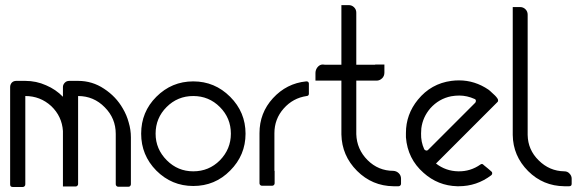

<svg xmlns="http://www.w3.org/2000/svg" viewBox="-20 -744 2304 767"><path d="M502.9 -195.3Q502.9 -132.8 502.9 -7.8Q502.9 -3.9 500 -1Q498 2 493.2 2Q479.5 2 452.1 2Q448.2 2 445.3 -1Q442.4 -3.9 442.4 -7.8Q442.4 -24.4 442.4 -57.6Q442.4 -57.6 442.4 -83Q442.4 -108.4 442.4 -138.7Q442.4 -159.2 442.4 -178.7Q442.4 -197.3 442.4 -209Q442.4 -271.5 398.4 -315.4Q354.5 -360.4 292 -360.4Q292 -310.5 292 -210Q292 -142.6 292 -8.8Q292 -4.9 289.1 -2Q286.1 1 282.2 1Q265.6 1 231.4 1Q231.4 -72.3 231.4 -220.7Q227.5 -279.3 184.6 -320.3Q140.6 -360.4 81.1 -360.4Q81.1 -243.2 81.1 -7.8Q81.1 -2.9 78.1 0Q75.2 2.9 71.3 2.9Q57.6 2.9 30.3 2.9Q25.4 2.9 22.5 0Q20.5 -2.9 20.5 -7.8Q20.5 -136.7 20.5 -396.5Q20.5 -406.2 27.3 -414.1Q34.2 -420.9 44.9 -420.9Q56.6 -420.9 81.1 -420.9Q125 -420.9 164.1 -403.3Q203.1 -386.7 231.4 -357.4Q231.4 -370.1 231.4 -396.5Q231.4 -406.2 239.3 -414.1Q246.1 -420.9 256.8 -420.9Q268.6 -420.9 292 -420.9Q348.6 -420.9 395.5 -389.6Q443.4 -358.4 470.7 -310.5Q486.3 -284.2 494.1 -254.9Q502.9 -225.6 502.9 -195.3Z M752 -1Q666 -1 604.5 -62.5Q543.9 -124 543.9 -210Q543.9 -296.9 604.5 -357.4Q666 -418.9 752 -418.9Q837.9 -418.9 899.4 -357.4Q960.9 -295.9 960.9 -210Q960.9 -124 899.4 -62.5Q838.9 -1 752 -1ZM752 -360.4Q689.5 -360.4 645.5 -316.4Q601.6 -272.5 601.6 -210Q601.6 -148.4 646.5 -103.5Q690.4 -59.6 752 -59.6Q814.5 -59.6 858.4 -103.5Q902.3 -148.4 902.3 -210Q902.3 -272.5 858.4 -316.4Q814.5 -360.4 752 -360.4Z M1077.1 -61.5Q1077.1 -44.9 1077.1 -11.7Q1077.1 -7.8 1074.2 -4.9Q1071.3 -2 1067.4 -2Q1053.7 -2 1026.4 -2Q1022.5 -2 1019.5 -4.9Q1016.6 -7.8 1016.6 -11.7Q1016.6 -78.1 1016.6 -211.9Q1016.6 -293 1070.3 -351.6Q1125 -411.1 1203.1 -418.9Q1204.1 -418.9 1205.1 -418.9Q1208 -418.9 1210.9 -417Q1213.9 -414.1 1213.9 -410.2Q1213.9 -396.5 1213.9 -369.1Q1213.9 -366.2 1211.9 -363.3Q1209 -360.4 1205.1 -360.4Q1150.4 -352.5 1113.3 -310.5Q1076.2 -268.6 1076.2 -211.9Q1076.2 -200.2 1076.2 -180.7Q1076.2 -162.1 1076.2 -141.6Q1076.2 -111.3 1076.2 -85.9Q1076.2 -61.5 1076.2 -61.5Q1076.2 -61.5 1077.1 -61.5Z M1582 -30.3Q1582 -23.4 1582 -9.8Q1582 -5.9 1579.1 -2.9Q1576.2 0 1572.3 0Q1565.4 0 1551.8 0Q1466.8 -1 1406.2 -61.5Q1345.7 -122.1 1343.8 -207Q1343.8 -279.3 1343.8 -421.9Q1320.3 -421.9 1271.5 -421.9Q1269.5 -421.9 1265.6 -421.9Q1257.8 -421.9 1249 -421.9Q1240.2 -421.9 1240.2 -421.9Q1240.2 -432.6 1240.2 -452.1Q1240.2 -461.9 1245.1 -470.7Q1251 -480.5 1259.8 -484.4Q1264.6 -486.3 1269.5 -486.3Q1274.4 -486.3 1278.3 -485.4Q1299.8 -485.4 1343.8 -485.4Q1343.8 -554.7 1343.8 -693.4Q1363.3 -693.4 1403.3 -693.4Q1403.3 -624 1403.3 -485.4Q1427.7 -485.4 1477.5 -485.4Q1478.5 -485.4 1480.5 -486.3Q1482.4 -486.3 1484.4 -486.3Q1490.2 -486.3 1502.9 -486.3Q1515.6 -486.3 1515.6 -486.3Q1515.6 -479.5 1515.6 -470.7Q1515.6 -460.9 1515.6 -454.1Q1515.6 -440.4 1506.8 -431.6Q1497.1 -421.9 1484.4 -421.9Q1457 -421.9 1403.3 -421.9Q1403.3 -388.7 1403.3 -323.2Q1403.3 -319.3 1403.3 -312.5Q1403.3 -312.5 1403.3 -312.5Q1403.3 -312.5 1403.3 -311.5Q1403.3 -277.3 1403.3 -208Q1405.3 -147.5 1448.2 -104.5Q1491.2 -61.5 1551.8 -61.5Q1564.5 -60.5 1573.2 -51.8Q1582 -43 1582 -30.3ZM1403.3 -693.4Q1403.3 -680.7 1394.5 -671.9Q1385.7 -663.1 1373 -663.1Q1361.3 -663.1 1353.5 -670.9Q1344.7 -678.7 1343.8 -690.4Q1343.8 -701.2 1343.8 -723.6Q1353.5 -723.6 1373 -723.6Q1385.7 -723.6 1394.5 -714.8Q1403.3 -706.1 1403.3 -693.4Z M1967.8 -349.6Q1969.7 -346.7 1969.7 -342.8Q1969.7 -342.8 1969.7 -341.8Q1969.7 -338.9 1967.8 -336.9Q1885.7 -254.9 1721.7 -90.8Q1760.7 -60.5 1810.5 -59.6Q1859.4 -58.6 1899.4 -86.9Q1902.3 -88.9 1905.3 -88.9Q1908.2 -88.9 1911.1 -85.9Q1912.1 -85 1912.1 -85Q1913.1 -84 1913.1 -84Q1921.9 -77.1 1928.7 -71.3Q1934.6 -66.4 1943.4 -58.6Q1946.3 -56.6 1946.3 -51.8Q1946.3 -46.9 1942.4 -43.9Q1884.8 0 1812.5 0Q1809.6 0 1806.6 0Q1729.5 -2 1671.9 -53.7Q1608.4 -109.4 1601.6 -195.3Q1601.6 -204.1 1601.6 -212.9Q1601.6 -287.1 1649.4 -345.7Q1702.1 -410.2 1783.2 -420.9Q1798.8 -422.9 1813.5 -422.9Q1877 -422.9 1931.6 -385.7Q1931.6 -385.7 1937.5 -380.9Q1944.3 -375 1951.2 -368.2Q1958 -362.3 1962.9 -356.4Q1967.8 -349.6 1967.8 -349.6ZM1674.8 -147.5Q1677.7 -143.6 1682.6 -142.6Q1683.6 -142.6 1684.6 -142.6Q1687.5 -142.6 1690.4 -145.5Q1752.9 -208 1877.9 -333Q1880.9 -335.9 1880.9 -339.8Q1881.8 -340.8 1880.9 -341.8Q1880.9 -346.7 1876 -348.6Q1845.7 -362.3 1814.5 -362.3Q1798.8 -362.3 1782.2 -359.4Q1733.4 -349.6 1699.2 -311.5Q1668.9 -276.4 1663.1 -231.4Q1662.1 -220.7 1662.1 -210.9Q1661.1 -177.7 1674.8 -147.5Z M2087.9 -674.8Q2087.9 -556.6 2087.9 -319.3Q2087.9 -316.4 2087.9 -310.5Q2087.9 -310.5 2087.9 -309.6Q2087.9 -309.6 2087.9 -308.6Q2087.9 -274.4 2087.9 -205.1Q2088.9 -145.5 2131.8 -103.5Q2174.8 -60.5 2234.4 -59.6Q2247.1 -59.6 2254.9 -50.8Q2263.7 -42 2263.7 -30.3Q2263.7 -23.4 2263.7 -9.8Q2263.7 -5.9 2261.7 -2.9Q2258.8 0 2253.9 0Q2248 0 2234.4 0Q2149.4 -1 2089.8 -60.5Q2029.3 -121.1 2028.3 -205.1Q2028.3 -280.3 2028.3 -429.7Q2028.3 -503.9 2028.3 -653.3Q2028.3 -663.1 2028.3 -683.6Q2028.3 -694.3 2028.3 -715.8Q2038.1 -715.8 2057.6 -715.8Q2070.3 -715.8 2079.1 -707Q2087.9 -698.2 2087.9 -685.5Q2087.9 -682.6 2087.9 -674.8Z"/></svg>

Font: Citrica
Style: Regular
Weight: 400
Designer: Mario Otalvaro
Version: Version 1.0